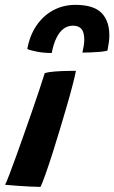

<svg xmlns="http://www.w3.org/2000/svg" viewBox="-38 -748 458 770"><path d="M124.5 1.5Q106.5 1.5 82.8 0.2Q59 -1 33 -2.8Q7 -4.5 -17.5 -7Q-12 -18 -0.5 -47.8Q11 -77.5 26 -119.2Q41 -161 57.8 -208.5Q74.5 -256 90.8 -302.8Q107 -349.5 120.2 -389.2Q133.5 -429 141.5 -455Q158 -459.5 181.5 -461.2Q205 -463 228.2 -463.5Q251.5 -464 266.5 -464Q263.5 -447 254.2 -410.8Q245 -374.5 231.2 -327Q217.5 -279.5 202.2 -228.8Q187 -178 172 -131.2Q157 -84.5 144.5 -49.2Q132 -14 124.5 1.5ZM71.5 -551.5Q81 -605 107.8 -644.8Q134.5 -684.5 174.8 -706.5Q215 -728.5 264.5 -728.5Q336.5 -728.5 368.5 -696.8Q400.5 -665 400.5 -606Q400.5 -591.5 398.2 -575.8Q396 -560 393 -545Q380.5 -541.5 362.2 -540Q344 -538.5 325.2 -537.8Q306.5 -537 292.5 -537Q295.5 -551 297.8 -564.2Q300 -577.5 300 -588.5Q300 -618 289 -631.5Q278 -645 254.5 -645Q233.5 -645 217 -632.8Q200.5 -620.5 188.5 -596.2Q176.5 -572 169.5 -535.5Q138 -535.5 111.5 -540.5Q85 -545.5 71.5 -551.5Z"/></svg>

Font: Grandstander Thin SemiBold
Style: Italic
Weight: 600
Italic angle: -15°
Version: Version 1.200